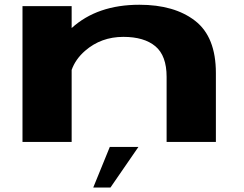

<svg xmlns="http://www.w3.org/2000/svg" viewBox="-20 -612 1054 828"><path d="M77 0V-585.5H289V-491Q399.5 -591.5 581 -591.5Q732.5 -591.5 821.8 -522Q911 -452.5 911 -297V0H698.5V-280.5Q698.5 -372 650 -412.5Q601.5 -453 512 -453Q416 -453 347 -393Q305.5 -357 289 -310.5V0ZM382.1 196.8 453.5 21.7H576.9L456.3 196.8Z"/></svg>

Font: Anybody UltraExpanded Regular
Style: Bold
Weight: 700
Width: 9
Designer: Tyler Finck
Foundry: Etcetera Type Company
Version: Version 1.010; ttfautohint (v1.8.3) -l 8 -r 50 -G 200 -x 14 